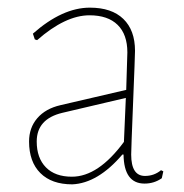

<svg xmlns="http://www.w3.org/2000/svg" viewBox="-20 -477 482 502"><path d="M215 -457Q272 -457 302.5 -427.5Q333 -398 333 -344Q333 -332 328 -209Q323 -86 323 -73Q323 -17 359 -17Q383 -17 401 -32L407 -29L403 -11Q383 3 358 3Q304 3 303 -73H300Q236 2 169 5Q115 5 85.5 -24.5Q56 -54 56 -107Q56 -143 77.5 -168Q99 -193 138 -202L310 -242L313 -340Q313 -387 287.5 -412Q262 -437 214 -437Q151 -437 77 -372L71 -374L66 -389Q143 -457 215 -457ZM309 -221 143 -182Q76 -166 76 -107Q76 -64 100 -39.5Q124 -15 168 -15Q237 -15 304 -106Z"/></svg>

Font: Alegreya Sans Thin
Style: Regular
Weight: 100
Designer: Juan Pablo del Peral
Foundry: Huerta Tipografica
Version: Version 2.007